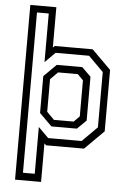

<svg xmlns="http://www.w3.org/2000/svg" viewBox="-62 -795 705 1040"><g transform="rotate(5 290.5 -275.0)"><path d="M60 200V-750H201.5V-530.5L211.5 -540H417.5L521 -437V-103L417.5 0H211.5L201.5 -9.5V200ZM99.5 159H163.5V-95.5L219 -40H401L482.5 -121.5V-422L401 -503.5H219L163.5 -448V-712.5H99.5ZM231 -104.5 163.5 -171.5V-372L231 -439H369.5L418.5 -391V-152.5L369.5 -104.5ZM241.5 -141H349L379.5 -172V-368L349 -399H241.5L201.5 -358.5V-181.5Z"/></g></svg>

Font: Tourney Expanded
Style: Regular
Weight: 400
Width: 7
Designer: Tyler Finck
Foundry: Etcetera Type Co
Version: Version 1.010; ttfautohint (v1.8.3)